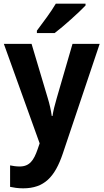

<svg xmlns="http://www.w3.org/2000/svg" viewBox="-20 -786 564 1046"><path d="M446 -756V-766H284C258 -721 213 -662 181 -619V-606H278C328 -644 411 -719 446 -756ZM1 -547 196 -5 185 27C164 88 141 121 87 121C68 121 49 118 35 115V232C54 236 77 240 106 240C221 240 279 178 322 51L523 -547H375L289 -251C279 -217 270 -182 266 -154H262C258 -184 250 -220 240 -252L152 -547Z"/></svg>

Font: Noto Sans Devanagari SemiCondensed
Style: Bold
Weight: 700
Width: 4
Designer: Jelle Bosma - Monotype Design Team
Foundry: Monotype Imaging Inc.
Version: Version 2.004